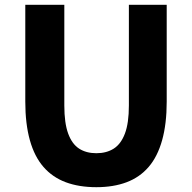

<svg xmlns="http://www.w3.org/2000/svg" viewBox="-20 -763 795 797"><path d="M380 14Q308 14 253 -6.5Q198 -27 160.5 -70Q123 -113 104 -181Q85 -249 85 -341V-743H247V-325Q247 -252 263 -208.5Q279 -165 308.5 -146Q338 -127 380 -127Q422 -127 452 -146Q482 -165 498.5 -208.5Q515 -252 515 -325V-743H672V-341Q672 -249 653 -181Q634 -113 597 -70Q560 -27 505.5 -6.5Q451 14 380 14Z"/></svg>

Font: Noto Sans SC Thin ExtraBold
Style: Regular
Weight: 800
Version: Version 2.004-H2;hotconv 1.0.118;makeotfexe 2.5.65603